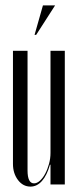

<svg xmlns="http://www.w3.org/2000/svg" viewBox="-20 -683 291 711"><path d="M165 -73Q154 -34 135.5 -13Q117 8 93 8Q65 8 46.5 -16.5Q28 -41 28 -76V-495H82V-52Q82 -4 106 -4Q117 -4 128 -14Q139 -24 147.5 -40Q156 -56 161.5 -76Q167 -96 167 -117V-495H220V0H167V-73ZM108 -554 139 -663H184L114 -554Z"/></svg>

Font: Moniqa Cond Display
Style: Regular
Weight: 400
Width: 3
Designer: Rajesh Rajput
Foundry: Rajesh Rajput
Version: Version 1.000